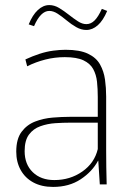

<svg xmlns="http://www.w3.org/2000/svg" viewBox="-20 -726 515 756"><path d="M189 10Q144 10 111.5 -7.5Q79 -25 61.5 -56.5Q44 -88 44 -129Q44 -179 65 -207Q86 -235 118.5 -247.5Q151 -260 187.5 -263Q224 -266 255 -266H365V-344Q365 -376 362 -404Q359 -432 347 -454Q335 -476 308.5 -488.5Q282 -501 235 -501Q196 -501 158.5 -491.5Q121 -482 87 -465L80 -492Q108 -505 135.5 -514Q163 -523 189.5 -526.5Q216 -530 238 -530Q294 -530 326.5 -514.5Q359 -499 374 -472Q389 -445 393.5 -412.5Q398 -380 398 -346V-133Q398 -105 398.5 -68Q399 -31 400 0H373L367 -93H366Q343 -50 297.5 -20Q252 10 189 10ZM194 -17Q256 -17 304 -50.5Q352 -84 365 -139V-243H255Q229 -243 198 -241Q167 -239 139 -229Q111 -219 94 -196Q77 -173 77 -131Q77 -79 109 -48Q141 -17 194 -17ZM381 -691 402 -683Q386 -645 365 -626.5Q344 -608 320 -608Q300 -608 280.5 -619Q261 -630 242.5 -645.5Q224 -661 207 -672Q190 -683 174 -683Q157 -683 142 -668Q127 -653 114 -623L93 -630Q108 -667 129 -686.5Q150 -706 174 -706Q194 -706 213 -694.5Q232 -683 251 -668Q270 -653 287 -642Q304 -631 320 -631Q338 -631 352.5 -645.5Q367 -660 381 -691Z"/></svg>

Font: Murecho Thin ExtraLight
Style: Regular
Weight: 250
Version: Version 1.010